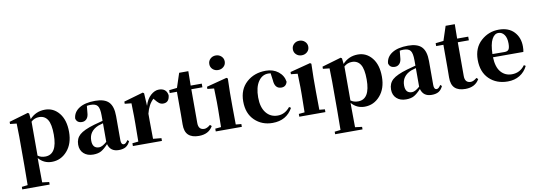

<svg xmlns="http://www.w3.org/2000/svg" viewBox="-73 -1342 5926 2117"><g transform="rotate(-10 2889.5 -283.0)"><path d="M265.6 -459V-79.1Q298.8 -53.7 348.6 -53.7Q482.4 -53.7 482.4 -275.4Q482.4 -392.6 450.2 -443.4Q418 -494.1 355.5 -494.1Q303.7 -494.1 265.6 -459ZM254.9 -551.8 261.7 -488.3Q330.1 -563.5 433.6 -563.5Q528.3 -563.5 590.8 -486.8Q653.3 -410.2 653.3 -276.4Q653.3 -144.5 583 -64Q512.7 16.6 410.2 16.6Q321.3 16.6 262.7 -51.8V6.8Q262.7 64.5 264.6 220.7L341.8 230.5V258.8H35.2V230.5L101.6 222.7Q103.5 64.5 103.5 6.8V-320.3Q103.5 -394.5 100.6 -466.8L27.3 -474.6V-499L241.2 -561.5Z M1038.1 -96.7V-304.7Q1001 -294.9 983.4 -288.1Q877 -244.1 877 -138.7Q877 -50.8 951.2 -50.8Q986.3 -50.8 1038.1 -96.7ZM824.2 -503.9 840.8 -509.8ZM1270.5 -75.2 1287.1 -60.5Q1268.6 -19.5 1238.8 -1.5Q1209 16.6 1160.2 16.6Q1065.4 16.6 1042 -70.3Q999 -23.4 963.9 -3.4Q928.7 16.6 873 16.6Q807.6 16.6 767.6 -20Q727.5 -56.6 727.5 -119.1Q727.5 -187.5 773.9 -229Q820.3 -270.5 940.4 -305.7Q1015.6 -326.2 1038.1 -332V-392.6Q1038.1 -470.7 1016.6 -499.5Q995.1 -528.3 938.5 -528.3Q916 -528.3 896.5 -524.4L889.6 -453.1Q887.7 -405.3 866.7 -381.8Q845.7 -358.4 814.5 -358.4Q756.8 -358.4 745.1 -409.2Q751 -480.5 815.9 -522Q880.9 -563.5 995.1 -563.5Q1100.6 -563.5 1147.5 -514.6Q1194.3 -465.8 1194.3 -357.4V-87.9Q1194.3 -37.1 1225.6 -37.1Q1247.1 -37.1 1270.5 -75.2Z M1542 -551.8 1549.8 -409.2Q1571.3 -482.4 1616.2 -522.9Q1661.1 -563.5 1708 -563.5Q1792 -563.5 1804.7 -484.4Q1797.9 -403.3 1731.4 -403.3Q1705.1 -403.3 1685.5 -418Q1666 -432.6 1642.6 -462.9L1632.8 -474.6Q1574.2 -420.9 1549.8 -321.3V-238.3Q1549.8 -157.2 1551.8 -40L1644.5 -31.2V0H1319.3V-31.2L1386.7 -38.1Q1388.7 -153.3 1388.7 -238.3V-321.3Q1388.7 -394.5 1385.7 -466.8L1311.5 -474.6V-499L1528.3 -561.5Z M2196.3 -82 2213.9 -66.4Q2167 16.6 2056.6 16.6Q1978.5 16.6 1939 -21Q1899.4 -58.6 1900.4 -139.6Q1900.4 -158.2 1900.9 -192.9Q1901.4 -227.5 1901.4 -249V-504.9H1820.3V-537.1L1909.2 -546.9L1961.9 -707H2064.5L2062.5 -545.9H2186.5V-504.9H2062.5V-127Q2062.5 -49.8 2128.9 -49.8Q2158.2 -49.8 2196.3 -82Z M2453.1 -685.1Q2427.7 -662.1 2391.6 -662.1Q2355.5 -662.1 2330.6 -685.1Q2305.7 -708 2305.7 -743.2Q2305.7 -778.3 2330.6 -801.8Q2355.5 -825.2 2391.6 -825.2Q2427.7 -825.2 2453.1 -801.8Q2478.5 -778.3 2478.5 -743.2Q2478.5 -708 2453.1 -685.1ZM2477.5 -37.1 2539.1 -31.2V0H2247.1V-31.2L2312.5 -37.1Q2315.4 -212.9 2315.4 -238.3V-318.4Q2315.4 -368.2 2311.5 -469.7L2237.3 -477.5V-502L2465.8 -561.5L2479.5 -551.8L2475.6 -391.6V-238.3Q2475.6 -152.3 2477.5 -37.1Z M2964.8 -449.2 2954.1 -526.4Q2934.6 -528.3 2926.8 -528.3Q2858.4 -528.3 2815.4 -464.4Q2772.5 -400.4 2772.5 -288.1Q2772.5 -177.7 2821.3 -115.7Q2870.1 -53.7 2952.1 -53.7Q3032.2 -53.7 3089.8 -125L3109.4 -112.3Q3038.1 16.6 2881.8 16.6Q2762.7 16.6 2682.6 -60.5Q2602.5 -137.7 2602.5 -272.5Q2602.5 -407.2 2689 -485.4Q2775.4 -563.5 2905.3 -563.5Q2988.3 -563.5 3044.9 -518.6Q3101.6 -473.6 3111.3 -404.3Q3096.7 -350.6 3044.9 -350.6Q2969.7 -350.6 2964.8 -449.2Z M3388.7 -685.1Q3363.3 -662.1 3327.1 -662.1Q3291 -662.1 3266.1 -685.1Q3241.2 -708 3241.2 -743.2Q3241.2 -778.3 3266.1 -801.8Q3291 -825.2 3327.1 -825.2Q3363.3 -825.2 3388.7 -801.8Q3414.1 -778.3 3414.1 -743.2Q3414.1 -708 3388.7 -685.1ZM3413.1 -37.1 3474.6 -31.2V0H3182.6V-31.2L3248 -37.1Q3251 -212.9 3251 -238.3V-318.4Q3251 -368.2 3247.1 -469.7L3172.9 -477.5V-502L3401.4 -561.5L3415 -551.8L3411.1 -391.6V-238.3Q3411.1 -152.3 3413.1 -37.1Z M3768.6 -459V-79.1Q3801.8 -53.7 3851.6 -53.7Q3985.4 -53.7 3985.4 -275.4Q3985.4 -392.6 3953.1 -443.4Q3920.9 -494.1 3858.4 -494.1Q3806.6 -494.1 3768.6 -459ZM3757.8 -551.8 3764.6 -488.3Q3833 -563.5 3936.5 -563.5Q4031.2 -563.5 4093.8 -486.8Q4156.2 -410.2 4156.2 -276.4Q4156.2 -144.5 4085.9 -64Q4015.6 16.6 3913.1 16.6Q3824.2 16.6 3765.6 -51.8V6.8Q3765.6 64.5 3767.6 220.7L3844.7 230.5V258.8H3538.1V230.5L3604.5 222.7Q3606.4 64.5 3606.4 6.8V-320.3Q3606.4 -394.5 3603.5 -466.8L3530.3 -474.6V-499L3744.1 -561.5Z M4541 -96.7V-304.7Q4503.9 -294.9 4486.3 -288.1Q4379.9 -244.1 4379.9 -138.7Q4379.9 -50.8 4454.1 -50.8Q4489.3 -50.8 4541 -96.7ZM4327.1 -503.9 4343.8 -509.8ZM4773.4 -75.2 4790 -60.5Q4771.5 -19.5 4741.7 -1.5Q4711.9 16.6 4663.1 16.6Q4568.4 16.6 4544.9 -70.3Q4502 -23.4 4466.8 -3.4Q4431.6 16.6 4376 16.6Q4310.5 16.6 4270.5 -20Q4230.5 -56.6 4230.5 -119.1Q4230.5 -187.5 4276.9 -229Q4323.2 -270.5 4443.4 -305.7Q4518.6 -326.2 4541 -332V-392.6Q4541 -470.7 4519.5 -499.5Q4498 -528.3 4441.4 -528.3Q4418.9 -528.3 4399.4 -524.4L4392.6 -453.1Q4390.6 -405.3 4369.6 -381.8Q4348.6 -358.4 4317.4 -358.4Q4259.8 -358.4 4248 -409.2Q4253.9 -480.5 4318.8 -522Q4383.8 -563.5 4498 -563.5Q4603.5 -563.5 4650.4 -514.6Q4697.3 -465.8 4697.3 -357.4V-87.9Q4697.3 -37.1 4728.5 -37.1Q4750 -37.1 4773.4 -75.2Z M5179.7 -82 5197.3 -66.4Q5150.4 16.6 5040 16.6Q4961.9 16.6 4922.4 -21Q4882.8 -58.6 4883.8 -139.6Q4883.8 -158.2 4884.3 -192.9Q4884.8 -227.5 4884.8 -249V-504.9H4803.7V-537.1L4892.6 -546.9L4945.3 -707H5047.9L5045.9 -545.9H5169.9V-504.9H5045.9V-127Q5045.9 -49.8 5112.3 -49.8Q5141.6 -49.8 5179.7 -82Z M5399.4 -310.5 5535.2 -309.6Q5569.3 -309.6 5582 -328.6Q5594.7 -347.7 5594.7 -394.5Q5594.7 -458 5569.3 -493.2Q5543.9 -528.3 5502.9 -528.3Q5459 -528.3 5430.7 -474.6Q5402.3 -420.9 5399.4 -310.5ZM5719.7 -129.9 5738.3 -118.2Q5707 -53.7 5649.4 -18.6Q5591.8 16.6 5515.6 16.6Q5388.7 16.6 5308.6 -61Q5228.5 -138.7 5228.5 -275.4Q5228.5 -409.2 5314 -486.3Q5399.4 -563.5 5514.6 -563.5Q5624 -563.5 5684.6 -499Q5745.1 -434.6 5745.1 -335Q5745.1 -296.9 5739.3 -274.4H5399.4Q5403.3 -163.1 5450.7 -108.4Q5498 -53.7 5573.2 -53.7Q5665 -53.7 5719.7 -129.9Z"/></g></svg>

Font: Bpmf Zihi Serif Heavy
Style: Heavy
Weight: 900
Foundry: But Ko
Version: Version 1.320